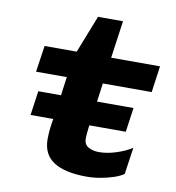

<svg xmlns="http://www.w3.org/2000/svg" viewBox="-78 -744 756 824"><g transform="rotate(10 300.0 -332.0)"><path d="M354 10Q259 10 210 -21.5Q161 -53 161 -120Q161 -132 162 -148.5Q163 -165 168 -198L170 -209H71L86 -315H185L196 -396H62L79 -511H219L283 -674H392L369 -511H582L566 -396H353L342 -315H501L486 -209H327Q325 -196 324 -182Q322 -167 322 -150Q322 -125 341 -114Q360 -103 388 -103Q423 -103 463 -116Q503 -129 530 -147L513 -30Q498 -19 471.5 -10Q445 -1 414 4.5Q383 10 354 10Z"/></g></svg>

Font: Chivo Mono Medium
Style: Bold Italic
Weight: 700
Italic angle: -8.05°
Monospace: yes
Version: Version 1.008